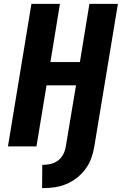

<svg xmlns="http://www.w3.org/2000/svg" viewBox="-20 -755 640 990"><path d="M202 215H197L198 95H202Q222 95 242.5 90Q263 85 279.5 72.5Q296 60 306 41Q316 22 319 2L372 -315H220L168 0H21L142 -735H289L240 -435H392L441 -735H588L466 2Q461 32 450.5 61Q440 90 421 116Q402 142 376.5 162Q351 182 322 194Q293 206 262.5 210.5Q232 215 202 215Z"/></svg>

Font: Iosevka Aile Heavy Oblique
Style: Regular
Weight: 900
Italic angle: -9°
Designer: Belleve Invis
Foundry: Belleve Invis
Version: Version 31.1.0; ttfautohint (v1.8.4)